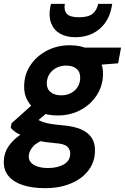

<svg xmlns="http://www.w3.org/2000/svg" viewBox="-50 -749 651 1001"><path d="M185 232Q118 232 69 216Q20 200 -6 168.5Q-32 137 -30 90Q-29 48 -5 13Q19 -22 61 -49.5Q103 -77 160 -96L198 -27Q146 -11 123.5 13.5Q101 38 100 65Q99 85 112 99Q125 113 148 120Q171 127 201 127Q249 127 282 108.5Q315 90 316 54Q317 31 301 15.5Q285 0 235 -3Q189 -7 152 -14.5Q115 -22 86.5 -32.5Q58 -43 37.5 -56Q17 -69 6 -83L10 -106L137 -220L228 -189L79 -62L132 -134Q143 -127 154 -121.5Q165 -116 180.5 -111Q196 -106 218.5 -102.5Q241 -99 274 -96Q336 -91 374 -74Q412 -57 429.5 -28Q447 1 445 41Q444 96 411 139.5Q378 183 319.5 207.5Q261 232 185 232ZM250 -147Q192 -147 153 -167.5Q114 -188 94 -223.5Q74 -259 76 -303Q77 -362 109 -409.5Q141 -457 194.5 -485Q248 -513 314 -513Q372 -513 411 -492.5Q450 -472 469.5 -437Q489 -402 487 -357Q485 -299 453.5 -251Q422 -203 369 -175Q316 -147 250 -147ZM268 -252Q311 -252 339 -277Q367 -302 368 -342Q369 -374 349 -390.5Q329 -407 296 -407Q253 -407 224.5 -382Q196 -357 194 -317Q193 -286 213.5 -269Q234 -252 268 -252ZM379 -404 373 -501H581L566 -419ZM344 -555Q295 -555 262.5 -574Q230 -593 216.5 -628.5Q203 -664 212 -712L216 -729H288Q282 -696 298 -677.5Q314 -659 362 -659Q411 -659 433 -677.5Q455 -696 462 -729H535L532 -712Q523 -663 497 -628Q471 -593 432 -574Q393 -555 344 -555Z"/></svg>

Font: DM Sans 17pt ExtraBold
Style: Italic
Weight: 800
Italic angle: -10°
Version: Version 4.004;gftools[0.9.30]